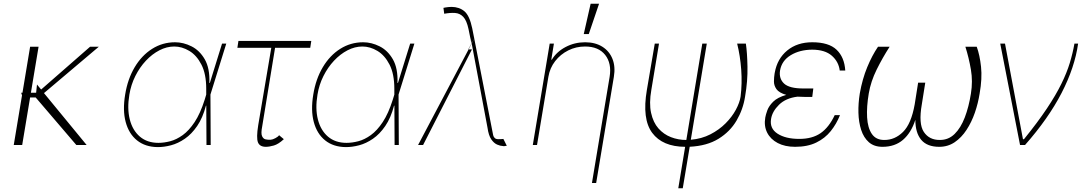

<svg xmlns="http://www.w3.org/2000/svg" viewBox="-20 -780 5836 1033"><path d="M187.5 -528.4 146.3 -281.2H174.4L179 -325.3L201.3 -298.3L464.5 -528.4H511.4L216.6 -279.1L446 0H390.6L171.9 -255.7H142L99.4 0H54L98.4 -267L93.8 -281.2H100.9L142 -528.4Z M828.1 11.4Q761.4 10.7 717.3 -24.7Q673.3 -60 656.2 -123.4Q639.2 -186.8 653.4 -271.3Q666.9 -355.1 704.7 -418.5Q742.5 -481.9 798.5 -517.2Q854.4 -552.6 921.9 -552.6Q966.6 -552.6 1010.3 -530.7Q1054 -508.9 1081.7 -460.8Q1109.4 -412.6 1106.5 -333.8H1109L1174.7 -545.5H1197.4L1112.2 -271.3L1113.6 0H1090.9L1089.8 -211.6H1088.1Q1070.7 -145.6 1040.8 -102.1Q1011 -58.6 974.6 -33.6Q938.2 -8.5 900.2 1.6Q862.2 11.7 828.1 11.4ZM1089.5 -271V-302.6Q1089.5 -382.1 1063.7 -432.4Q1038 -482.6 998.4 -506.2Q958.8 -529.8 917.6 -529.8Q877.1 -529.8 837.7 -509.4Q798.3 -489 764.9 -453.3Q731.5 -417.6 708.1 -370.9Q684.7 -324.2 676.1 -271.3Q663.4 -196 678.3 -137.3Q693.2 -78.5 732.6 -44.9Q772 -11.4 832.4 -11.4Q862.2 -11.4 895.8 -20.1Q929.3 -28.8 963.1 -53.1Q996.8 -77.4 1027.2 -123.2Q1057.5 -169 1081 -242.9Z M1654.8 -559.7 1649.1 -522.7H1459.9L1390.6 -99.4Q1383.2 -62.5 1389.9 -47.6Q1396.7 -32.7 1409.1 -30.2Q1421.5 -27.7 1431.5 -28.1Q1435.7 -28.4 1437.5 -28.4Q1446.7 -28.8 1461.8 -36.8Q1476.9 -44.7 1481.5 -52.6L1507.1 -31.2Q1478 -4.3 1453.5 2.8Q1429 9.9 1410.5 9.9Q1377.5 9.9 1367.9 -14Q1358.3 -38 1369.3 -106.5L1439.6 -522.7H1257.1L1262.8 -559.7Z M1840.2 11.4Q1773.4 10.7 1729.4 -24.7Q1685.4 -60 1668.3 -123.4Q1651.3 -186.8 1665.5 -271.3Q1679 -355.1 1716.8 -418.5Q1754.6 -481.9 1810.5 -517.2Q1866.5 -552.6 1933.9 -552.6Q1978.7 -552.6 2022.4 -530.7Q2066.1 -508.9 2093.8 -460.8Q2121.4 -412.6 2118.6 -333.8H2121.1L2186.8 -545.5H2209.5L2124.3 -271.3L2125.7 0H2103L2101.9 -211.6H2100.1Q2082.7 -145.6 2052.9 -102.1Q2023.1 -58.6 1986.7 -33.6Q1950.3 -8.5 1912.3 1.6Q1874.3 11.7 1840.2 11.4ZM2101.6 -271V-302.6Q2101.6 -382.1 2075.8 -432.4Q2050.1 -482.6 2010.5 -506.2Q1970.9 -529.8 1929.7 -529.8Q1889.2 -529.8 1849.8 -509.4Q1810.4 -489 1777 -453.3Q1743.6 -417.6 1720.2 -370.9Q1696.7 -324.2 1688.2 -271.3Q1675.4 -196 1690.3 -137.3Q1705.3 -78.5 1744.7 -44.9Q1784.1 -11.4 1844.5 -11.4Q1874.3 -11.4 1907.8 -20.1Q1941.4 -28.8 1975.1 -53.1Q2008.9 -77.4 2039.2 -123.2Q2069.6 -169 2093 -242.9Z M2685.4 5.7Q2671.9 5.3 2654.7 -2.1Q2637.4 -9.6 2623 -30.5Q2608.7 -51.5 2603 -92.3L2517.8 -546.2L2501.1 -514.2H2519.2L2256.4 0H2229.4L2501.1 -514.2H2499.3L2517.4 -547.2L2512.1 -576.7L2516.3 -546.9L2500.7 -623.6Q2490.8 -670.1 2472.5 -689.3Q2454.2 -708.5 2428.4 -710.2Q2402.7 -712 2370 -706L2365.8 -737.2Q2361.2 -736.9 2375.9 -739.7Q2390.6 -742.5 2409.8 -742.9Q2451 -742.5 2478.7 -719.3Q2506.4 -696 2520.6 -627.8L2531.6 -572.4L2537.6 -583.8L2531.6 -572.1L2632.8 -55.4Q2632.8 -56.1 2634.2 -49.9Q2635.7 -43.7 2642 -37.3Q2648.4 -30.9 2662.6 -31.2Q2666.2 -30.9 2673.7 -31.4Q2681.1 -32 2685.4 -32.3Q2687.9 -32.7 2688.2 -32.7L2706.7 4.3Q2703.1 4.6 2700.5 5.1Q2697.8 5.7 2695.7 6Q2687.1 7.1 2685.4 5.7ZM2531.6 -572.1V-572.4L2517.4 -547.2L2517.8 -546.2ZM2632.8 -55.4Q2632.8 -55.4 2632.8 -55.4Z M2930.4 -366.5 2869.3 0H2846.6L2937.5 -545.5H2960.2L2946 -458.8H2948.9Q2974.4 -501.4 3022.9 -527Q3071.4 -552.6 3127.8 -552.6Q3182.5 -552.6 3220.5 -528.8Q3258.5 -505 3275.2 -463.1Q3291.9 -421.2 3282.7 -366.5L3187.5 204.5H3164.8L3259.9 -366.5Q3271.7 -438.9 3236 -484.4Q3200.3 -529.8 3127.8 -529.8Q3079.5 -529.8 3037.5 -508.9Q2995.4 -487.9 2966.8 -451Q2938.2 -414.1 2930.4 -366.5ZM3120.7 -596.6 3157.7 -759.9H3203.1L3147.7 -596.6Z M3502.8 -545.5H3525.6L3484.4 -296.9Q3471.6 -224.1 3483 -172.6Q3494.3 -121.1 3522.5 -89.1Q3550.8 -57.2 3589.8 -42.1Q3628.9 -27 3671.9 -27Q3672.2 -27 3672.6 -27L3758.5 -545.5H3782.7L3696.7 -28.1Q3755 -33 3802.2 -57.4Q3849.4 -81.7 3884.1 -116.7Q3918.7 -151.6 3939.1 -189.6Q3959.5 -227.6 3964.5 -259.9Q3973.4 -331.3 3967.9 -405.7Q3962.4 -480.1 3946 -545.5H3992.9Q4000 -498.2 4001.6 -421.5Q4003.2 -344.8 3988.6 -259.9Q3978 -191.4 3943 -131.6Q3908 -71.7 3845.9 -33.4Q3783.7 5 3690.7 9.6L3653.4 233H3629.3L3666.2 9.9Q3544.4 9.2 3489 -65.2Q3433.6 -139.6 3460.2 -295.5Z M4350.1 -258.5H4311.8Q4289.8 -258.5 4270.6 -259.9Q4207.4 -252.1 4171.2 -216.3Q4134.9 -180.4 4128.6 -140.6Q4119.7 -89.1 4163.2 -60.9Q4206.7 -32.7 4280.5 -32.7Q4350.1 -32.7 4395.1 -63.7Q4440 -94.8 4470.9 -160.5H4499.3Q4480.5 -113.3 4449.6 -74.6Q4418.7 -35.9 4371.6 -13Q4324.6 9.9 4257.8 9.9Q4203.1 9.9 4164.2 -10.5Q4125.4 -30.9 4107.4 -66.6Q4089.5 -102.3 4097.3 -147.7Q4099.8 -162.6 4108.3 -186.3Q4116.8 -209.9 4140.1 -233Q4163.4 -256 4210.2 -269.5Q4171.2 -280.9 4157.5 -300.4Q4143.8 -320 4144 -342.2Q4144.2 -364.3 4147.4 -383.9Q4148.1 -387.4 4148.4 -389.2Q4161.9 -464.5 4215.6 -508.5Q4269.2 -552.6 4350.1 -552.6Q4438.9 -552.6 4481 -512.4Q4523.1 -472.3 4527.7 -400.6H4497.9Q4492.2 -447.8 4455.6 -480.1Q4419 -512.4 4350.1 -512.8Q4282.7 -512.4 4234.2 -483Q4185.7 -453.5 4176.8 -400.6Q4170.1 -356.9 4198.5 -330.4Q4226.9 -304 4301.8 -304H4355.8Z M5174 -528.4H5235.1Q5251.4 -483.7 5258.2 -420.6Q5264.9 -357.6 5250.7 -277Q5242.5 -224.8 5225 -173.8Q5207.4 -122.9 5180.2 -81.3Q5153.1 -39.8 5116.5 -14.9Q5079.9 9.9 5033.4 9.9Q4968 9.9 4936.4 -27.7Q4904.8 -65.3 4904.8 -135.3Q4882.1 -65.3 4838.4 -27.7Q4794.7 9.9 4728 9.9Q4682.9 9.9 4654.8 -14.7Q4626.8 -39.4 4613.3 -81Q4599.8 -122.5 4598.5 -173.5Q4597.3 -224.4 4605.8 -277Q4619.7 -355.5 4646 -418.9Q4672.2 -482.2 4703.8 -528.4H4766.3Q4728.3 -469.5 4696.7 -405.7Q4665.1 -342 4654.1 -277Q4642 -205.3 4645.2 -148.6Q4648.4 -92 4670.8 -59.3Q4693.2 -26.6 4737.9 -27Q4794.4 -26.6 4838.6 -70.3Q4882.8 -114 4901.3 -218.8L4919.7 -335.2H4958.1L4939.6 -218.8Q4921.2 -114 4950.3 -70.3Q4979.4 -26.6 5036.2 -27Q5082.7 -26.6 5115.9 -59.1Q5149.1 -91.6 5170.8 -148.3Q5192.5 -204.9 5203.8 -277Q5214.5 -342 5203.7 -405.5Q5192.8 -469.1 5174 -528.4Z M5468 0 5361.5 -545.5H5387.1L5483.7 -31.2H5489.3Q5563.6 -122.9 5612.2 -195.8Q5660.9 -268.8 5690.3 -328.8Q5719.8 -388.8 5735.8 -441.6Q5751.8 -494.3 5760.7 -545.5H5780.5Q5762.4 -416.9 5691.4 -279.5Q5620.4 -142 5495 0Z"/></svg>

Font: Inter UI Thin
Style: Italic
Weight: 100
Italic angle: -9.39999°
Designer: Rasmus Andersson
Foundry: rsms
Version: 3.2;8d6f07862